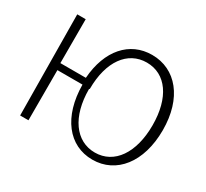

<svg xmlns="http://www.w3.org/2000/svg" viewBox="-152 -970 1307 1220"><g transform="rotate(30 501.5 -359.5)"><path d="M108 10H169V-358H353C355 -124 471 24 645 24C819 24 940 -126 940 -362C940 -597 818 -743 643 -743C479 -743 365 -615 350 -406H163V-728H101ZM407 -358C407 -559 498 -684 638 -684C779 -684 868 -558 868 -356C868 -154 778 -23 636 -23C495 -23 403 -153 403 -354Z"/></g></svg>

Font: GenEiGothic-pro-Light
Style: Regular
Weight: 300
Designer: Ryoko NISHIZUKA (kana & ideographs); Paul D. Hunt (Latin, Greek & Cyrillic); Wenlong ZHANG (bopomofo); Sandoll Communica
Foundry: Adobe Systems Incorporated; o_tamon
Version: Version 1.000.140830